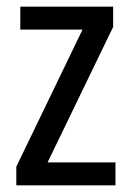

<svg xmlns="http://www.w3.org/2000/svg" viewBox="-20 -557 393 577"><path d="M327 0V-69H123L320 -476V-537H41V-468H228L29 -56V0Z"/></svg>

Font: Noto Sans Sinhala Condensed
Style: Regular
Weight: 400
Width: 3
Designer: Jelle Bosma - Monotype Design Team
Foundry: Monotype Imaging Inc.
Version: Version 2.006